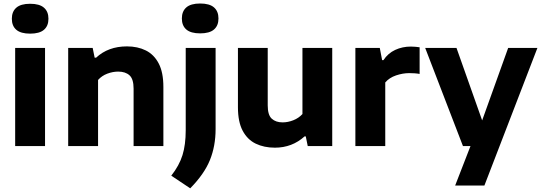

<svg xmlns="http://www.w3.org/2000/svg" viewBox="-20 -814 3015 1070"><path d="M64.5 0V-547H231V0ZM148 -626.5Q96 -626.5 71 -648Q46 -669.5 46 -709.5Q46 -749.5 71 -771.2Q96 -793 148 -793Q200 -793 225 -771.2Q250 -749.5 250 -709.5Q250 -669.5 225 -648Q200 -626.5 148 -626.5Z M360 0V-547H496.5L507.5 -492.5H515.5Q583 -555.5 687.5 -555.5Q747 -555.5 792.8 -532.8Q838.5 -510 864.5 -460.2Q890.5 -410.5 890.5 -329.5V0H724.5V-320Q724.5 -373.5 701.8 -394.2Q679 -415 638.5 -415Q608.5 -415 578 -403.5Q547.5 -392 526.5 -368.5V0Z M1040 235.5 934.5 165Q979 108.5 997 50.5Q1015 -7.5 1015 -88V-547H1181.5V-94.5Q1181.5 0 1149.8 78.2Q1118 156.5 1040 235.5ZM1095.5 -628Q1043.5 -628 1018.5 -649.5Q993.5 -671 993.5 -711Q993.5 -751 1018.5 -772.8Q1043.5 -794.5 1095.5 -794.5Q1147.5 -794.5 1172.5 -772.8Q1197.5 -751 1197.5 -711Q1197.5 -671 1172.5 -649.5Q1147.5 -628 1095.5 -628Z M1512 9Q1451.5 9 1405 -13.5Q1358.5 -36 1332.2 -85.8Q1306 -135.5 1306 -216V-547H1472V-226.5Q1472 -173 1494.5 -152.5Q1517 -132 1555 -132Q1584.5 -132 1614.5 -143.8Q1644.5 -155.5 1665.5 -178.5V-547H1831.5V0H1695L1684 -54H1677.5Q1608 9 1512 9Z M1960.5 0V-547H2096.5L2109.5 -479H2117Q2142 -517 2182.2 -535.8Q2222.5 -554.5 2270 -554.5Q2283.5 -554.5 2295.8 -553.2Q2308 -552 2318.5 -550.5V-402Q2305 -404.5 2289.8 -405.5Q2274.5 -406.5 2260.5 -406.5Q2225 -406.5 2187.2 -393.8Q2149.5 -381 2127 -354.5V0Z M2560 0 2349.5 -547H2524L2667 -143L2812 -547H2975L2679.5 220H2516.5L2602 0Z"/></svg>

Font: Encode Sans SemiExpanded SemiExpanded
Style: Bold
Weight: 700
Width: 6
Designer: Multiple Designers
Foundry: Impallari Type
Version: Version 3.000; ttfautohint (v1.8.3) -l 8 -r 50 -G 200 -x 14 